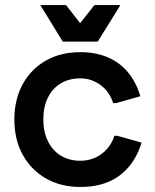

<svg xmlns="http://www.w3.org/2000/svg" viewBox="-20 -727 614 762"><path d="M299 15Q221 15 162 -19Q103 -53 70 -113Q37 -173 37 -253Q37 -332 70 -392.5Q103 -453 162 -486.5Q221 -520 299 -520Q359 -520 406.5 -500Q454 -480 487 -441Q520 -402 537 -345L441 -318H429Q415 -363 379 -389.5Q343 -416 299 -416Q254 -416 221 -396Q188 -376 170 -339.5Q152 -303 152 -253Q152 -204 170 -167Q188 -130 221 -109.5Q254 -89 299 -89Q331 -89 357.5 -101Q384 -113 404 -135Q424 -157 434 -188H446L542 -161Q524 -103 490 -63.5Q456 -24 408.5 -4.5Q361 15 299 15ZM140 -707H242L298 -635L355 -707H458L368 -562H229Z"/></svg>

Font: Fustat
Style: Bold
Weight: 700
Designer: Mohamed Gaber, Khaled Hosny, Laura Garcia Mut
Foundry: Kief Type Foundry, Alif Type Foundry, Hard Type Foundry
Version: Version 1.007